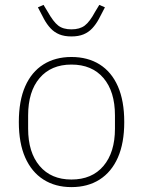

<svg xmlns="http://www.w3.org/2000/svg" viewBox="-20 -753 585 785"><path d="M272 12Q206 12 157.5 -19Q109 -50 83 -109Q57 -168 57 -254Q57 -341 83 -400Q109 -459 157.5 -489.5Q206 -520 272 -520Q339 -520 387.5 -489.5Q436 -459 462 -400Q488 -341 488 -254Q488 -168 462 -109Q436 -50 387.5 -19Q339 12 272 12ZM272 -19Q356 -19 403 -74.5Q450 -130 450 -227V-281Q450 -379 403 -434Q356 -489 272 -489Q189 -489 142 -434Q95 -379 95 -281V-227Q95 -130 142 -74.5Q189 -19 272 -19ZM272 -604Q243 -604 222.5 -612.5Q202 -621 187 -637Q172 -653 160 -675Q148 -697 135 -723L158 -733L175 -705Q198 -664 218 -648.5Q238 -633 272 -633Q306 -633 326.5 -648.5Q347 -664 369 -705L386 -733L409 -723Q396 -697 384 -675Q372 -653 357 -637Q342 -621 321.5 -612.5Q301 -604 272 -604Z"/></svg>

Font: IBM Plex Sans ExtraLight
Style: Regular
Weight: 250
Designer: Mike Abbink, Paul van der Laan, Pieter van Rosmalen
Foundry: Bold Monday
Version: Version 3.201